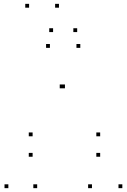

<svg xmlns="http://www.w3.org/2000/svg" viewBox="-20 -969 660 999"><path d="M397.8 -720V-740H377.8V-720ZM239.7 -720V-740H219.7V-720ZM23.5 10V-10H3.5V10ZM173.4 10V-10H153.4V10ZM310.8 -509.5V-529.5H290.8V-509.5ZM317.9 -509.5V-529.5H297.9V-509.5ZM458.5 10V-10H438.5V10ZM616.5 10V-10H596.5V10ZM501.2 -153.5V-173.5H481.2V-153.5ZM501.2 -259.8V-279.8H481.2V-259.8ZM149.7 -259.8V-279.8H129.7V-259.8ZM149.7 -153.5V-173.5H129.7V-153.5ZM286.8 -929V-949H266.8V-929ZM131.4 -929V-949H111.4V-929ZM256.2 -802.1V-822.1H236.2V-802.1ZM381.6 -802.1V-822.1H361.6V-802.1Z"/></svg>

Font: Monaspace Neon Dots Var
Style: Regular
Weight: 400
Designer: Riley Cran and the Lettermatic Team
Version: Version 1.100 (Monaspace Neon Dots)